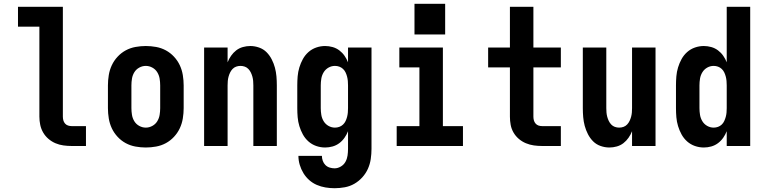

<svg xmlns="http://www.w3.org/2000/svg" viewBox="-20 -771 4040 1014"><path d="M358 0Q337 0 315 -3Q293 -6 273 -14.5Q253 -23 236 -37.5Q219 -52 208 -71Q197 -90 192.5 -111.5Q188 -133 188 -155V-630H75V-735H312V-155Q312 -145 314.5 -135.5Q317 -126 323.5 -118.5Q330 -111 339.5 -108Q349 -105 358 -105H434V0Z M750 8Q723 8 695.5 3Q668 -2 644 -15Q620 -28 601 -48.5Q582 -69 570.5 -93.5Q559 -118 554.5 -145.5Q550 -173 550 -200V-320Q550 -347 554.5 -374.5Q559 -402 570.5 -426.5Q582 -451 601 -471.5Q620 -492 644 -505Q668 -518 695.5 -523Q723 -528 750 -528Q777 -528 804.5 -523Q832 -518 856 -505Q880 -492 899 -471.5Q918 -451 929.5 -426.5Q941 -402 945.5 -374.5Q950 -347 950 -320V-200Q950 -173 945.5 -145.5Q941 -118 929.5 -93.5Q918 -69 899 -48.5Q880 -28 856 -15Q832 -2 804.5 3Q777 8 750 8ZM750 -97Q768 -97 784.5 -106Q801 -115 810.5 -130.5Q820 -146 823 -164Q826 -182 826 -200V-320Q826 -338 823 -356Q820 -374 810.5 -389.5Q801 -405 784.5 -414Q768 -423 750 -423Q732 -423 715.5 -414Q699 -405 689.5 -389.5Q680 -374 677 -356Q674 -338 674 -320V-200Q674 -182 677 -164Q680 -146 689.5 -130.5Q699 -115 715.5 -106Q732 -97 750 -97Z M1058 0V-520H1182V-442Q1189 -460 1200.5 -476.5Q1212 -493 1227.5 -505Q1243 -517 1262.5 -522.5Q1282 -528 1302 -528Q1325 -528 1348 -520Q1371 -512 1387.5 -495.5Q1404 -479 1415 -457.5Q1426 -436 1432 -413.5Q1438 -391 1440 -367.5Q1442 -344 1442 -320V0H1318V-320Q1318 -332 1317 -343.5Q1316 -355 1313 -366Q1310 -377 1305 -387.5Q1300 -398 1292 -406.5Q1284 -415 1273 -419Q1262 -423 1250 -423Q1238 -423 1227 -419Q1216 -415 1208 -406.5Q1200 -398 1195 -387.5Q1190 -377 1187 -366Q1184 -355 1183 -343.5Q1182 -332 1182 -320V0Z M1747 223Q1723 223 1699 219Q1675 215 1653 205.5Q1631 196 1613 180Q1595 164 1582.5 143.5Q1570 123 1563 99.5Q1556 76 1556 52H1680Q1680 65 1684.5 78Q1689 91 1698.5 100.5Q1708 110 1721 114Q1734 118 1747 118Q1764 118 1780 108.5Q1796 99 1804.5 83.5Q1813 68 1815.5 50.5Q1818 33 1818 15V-78Q1811 -60 1799.5 -43.5Q1788 -27 1772 -15Q1756 -3 1736.5 2.5Q1717 8 1697 8Q1673 8 1650 0Q1627 -8 1609 -24Q1591 -40 1579.5 -61Q1568 -82 1561 -105Q1554 -128 1552 -152Q1550 -176 1550 -200V-320Q1550 -344 1552 -368Q1554 -392 1561 -415Q1568 -438 1579.5 -459Q1591 -480 1609 -496Q1627 -512 1650 -520Q1673 -528 1697 -528Q1717 -528 1736.5 -522.5Q1756 -517 1772 -505Q1788 -493 1799.5 -476.5Q1811 -460 1818 -442V-520H1942V15Q1942 42 1938 69Q1934 96 1923 120.5Q1912 145 1893.5 165.5Q1875 186 1851.5 199.5Q1828 213 1801 218Q1774 223 1747 223ZM1749 -97Q1761 -97 1772 -101Q1783 -105 1791.5 -113Q1800 -121 1805 -131.5Q1810 -142 1813 -153.5Q1816 -165 1817 -176.5Q1818 -188 1818 -200V-320Q1818 -332 1817 -343.5Q1816 -355 1813 -366.5Q1810 -378 1805 -388.5Q1800 -399 1791.5 -407Q1783 -415 1772 -419Q1761 -423 1749 -423Q1731 -423 1715 -414Q1699 -405 1689.5 -389.5Q1680 -374 1677 -356Q1674 -338 1674 -320V-200Q1674 -182 1677 -164Q1680 -146 1689.5 -130.5Q1699 -115 1715 -106Q1731 -97 1749 -97Z M2075 0V-105H2195V-415H2089V-520H2319V-105H2425V0ZM2169 -589V-751H2331V-589Z M2843 0Q2821 0 2799.5 -3Q2778 -6 2757.5 -14.5Q2737 -23 2720 -37.5Q2703 -52 2692 -71Q2681 -90 2677 -111.5Q2673 -133 2673 -155V-415H2558V-520H2673V-735H2797V-520H2942V-415H2797V-155Q2797 -145 2799.5 -135.5Q2802 -126 2808.5 -118.5Q2815 -111 2824 -108Q2833 -105 2843 -105H2942V0Z M3198 8Q3175 8 3152 0Q3129 -8 3112.5 -24.5Q3096 -41 3085 -62.5Q3074 -84 3068 -106.5Q3062 -129 3060 -152.5Q3058 -176 3058 -200V-520H3182V-200Q3182 -188 3183 -176.5Q3184 -165 3187 -154Q3190 -143 3195 -132.5Q3200 -122 3208 -113.5Q3216 -105 3227 -101Q3238 -97 3250 -97Q3262 -97 3273 -101Q3284 -105 3292 -113.5Q3300 -122 3305 -132.5Q3310 -143 3313 -154Q3316 -165 3317 -176.5Q3318 -188 3318 -200V-520H3442V0H3318V-78Q3311 -60 3299.5 -43.5Q3288 -27 3272.5 -15Q3257 -3 3237.5 2.5Q3218 8 3198 8Z M3697 8Q3673 8 3650 0Q3627 -8 3609 -24Q3591 -40 3579.5 -61Q3568 -82 3561 -105Q3554 -128 3552 -152Q3550 -176 3550 -200V-320Q3550 -344 3552 -368Q3554 -392 3561 -415Q3568 -438 3579.5 -459Q3591 -480 3609 -496Q3627 -512 3650 -520Q3673 -528 3697 -528Q3717 -528 3736.5 -522.5Q3756 -517 3772 -505Q3788 -493 3799.5 -476.5Q3811 -460 3818 -442V-735H3942V0H3818V-78Q3811 -60 3799.5 -43.5Q3788 -27 3772 -15Q3756 -3 3736.5 2.5Q3717 8 3697 8ZM3749 -97Q3749 -97 3749 -97Q3749 -97 3749 -97Q3761 -97 3772 -101Q3783 -105 3791.5 -113Q3800 -121 3805 -132Q3810 -143 3813 -154Q3816 -165 3817 -176.5Q3818 -188 3818 -200V-320Q3818 -332 3817 -343.5Q3816 -355 3813 -366.5Q3810 -378 3805 -388.5Q3800 -399 3791.5 -407Q3783 -415 3772 -419Q3761 -423 3749 -423Q3731 -423 3715 -414Q3699 -405 3689.5 -389.5Q3680 -374 3677 -356Q3674 -338 3674 -320V-200Q3674 -182 3677 -164Q3680 -146 3689.5 -130.5Q3699 -115 3715 -106Q3731 -97 3749 -97Z"/></svg>

Font: Iosevka SS04 Extrabold
Style: Regular
Weight: 800
Monospace: yes
Designer: Belleve Invis
Foundry: Belleve Invis
Version: Version 19.0.0; ttfautohint (v1.8.4)